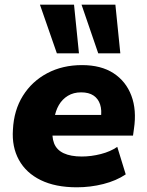

<svg xmlns="http://www.w3.org/2000/svg" viewBox="-20 -786 624 817"><path d="M307 11Q216 11 153.5 -19.5Q91 -50 60.5 -105.5Q30 -161 35 -234Q39 -317 77.5 -378.5Q116 -440 181 -474.5Q246 -509 329 -509Q410 -509 463 -474.5Q516 -440 539 -379Q562 -318 550 -238L546 -209H180L193 -297H423L409 -284Q414 -317 406 -341.5Q398 -366 378 -379.5Q358 -393 325 -393Q293 -393 269 -378.5Q245 -364 230.5 -339Q216 -314 211 -281L205 -247Q199 -205 210 -176.5Q221 -148 251 -134Q281 -120 328 -120Q368 -120 409 -130.5Q450 -141 479 -161L515 -44Q475 -17 420 -3Q365 11 307 11ZM398 -559 327 -766H471L492 -559ZM222 -559 150 -766H295L316 -559Z"/></svg>

Font: Nunito Sans 10pt Black
Style: Italic
Weight: 900
Italic angle: -9°
Designer: Vernon Adams
Foundry: Vernon Adams
Version: Version 3.101;gftools[0.9.27]